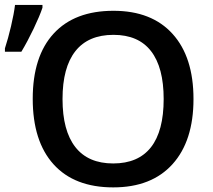

<svg xmlns="http://www.w3.org/2000/svg" viewBox="-41 -770 885 799"><path d="M764.2 -357.9Q764.2 -183.6 677 -86.9Q589.8 9.8 430.2 9.8Q268.6 9.8 181.9 -86.2Q95.2 -182.1 95.2 -358.9Q95.2 -535.6 182.4 -630.4Q269.5 -725.1 431.2 -725.1Q590.3 -725.1 677.2 -628.9Q764.2 -532.7 764.2 -357.9ZM219.2 -357.9Q219.2 -226.1 272.5 -158Q325.7 -89.8 430.2 -89.8Q534.2 -89.8 587.2 -157.2Q640.1 -224.6 640.1 -357.9Q640.1 -489.3 587.6 -557.1Q535.2 -625 431.2 -625Q326.2 -625 272.7 -557.1Q219.2 -489.3 219.2 -357.9ZM-20.5 -568.8Q-7.3 -608.9 4.9 -660.9Q17.1 -712.9 21.5 -749.5H135.7V-737.8Q124 -703.1 99.1 -650.9Q74.2 -598.6 47.9 -554.7H-20.5Z"/></svg>

Font: JBL Sans
Style: Semibold
Weight: 600
Version: Version 1.10